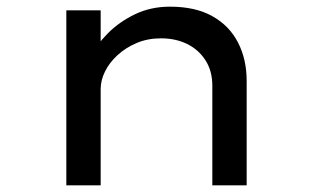

<svg xmlns="http://www.w3.org/2000/svg" viewBox="-20 -556 937 576"><path d="M179 0V-525H282V-388L249 -383Q269 -421 303 -455.5Q337 -490 384.5 -513Q432 -536 490 -536Q566 -536 617 -507.5Q668 -479 694 -428.5Q720 -378 720 -313V0H617V-299Q617 -343 596.5 -375Q576 -407 541.5 -424Q507 -441 463 -441Q423 -441 390 -427Q357 -413 332.5 -390.5Q308 -368 295 -341.5Q282 -315 282 -289V0H231Q208 0 195 0Q182 0 179 0Z"/></svg>

Font: Lexend Peta
Style: Regular
Weight: 400
Designer: Bonnie Shaver-Troup, Thomas Jockin
Foundry: Lexend
Version: Version 1.007